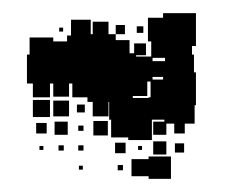

<svg xmlns="http://www.w3.org/2000/svg" viewBox="-20 -256 352 292"><path d="M278 -236V-186H272V-173H275V-146H278V-96H276V-68H261V-53H245V-68H233V-51H213V-71H230V-74H211V-43H175V-47H149V-74H146V-101H145V-79H121V-101H113V-108H90V-129H85V-109H61V-129H56V-108H30V-129H21V-173H25V-199H61V-193H82V-202H88V-226H118V-204H121V-223H145V-204H156V-195H177V-175H184V-190H202V-172H187V-170H210V-193H205V-229H228V-236ZM156 -218H170V-204H156ZM188 -216H198V-206H188ZM70 -214H76V-208H70ZM231 -163V-168H212V-163ZM228 -139H212V-135H228ZM209 -108V-132H204V-110H182V-107H206V-108ZM56 -78H30V-104H56ZM85 -79H61V-103H85ZM109 -85H97V-97H109ZM144 -50H122V-72H144ZM83 -51H63V-71H83ZM51 -53H35V-69H51ZM107 -57H99V-65H107ZM213 -21V-41H233V-21ZM171 -23H155V-39H171ZM260 -24H246V-38H260ZM77 -27H69V-35H77ZM107 -27H99V-35H107ZM46 -28H40V-34H46ZM190 -28V-34H196V-28ZM180 -14H206V-18H240V16H206V12H180ZM167 3H159V-5H167ZM106 2H100V-4H106Z"/></svg>

Font: Rubik-Storm
Style: Regular
Weight: 400
Designer: NaN (generative design), Hubert & Fischer (Rubik source font outlines)
Foundry: NaN, Hubert & Fischer
Version: Version 1.000